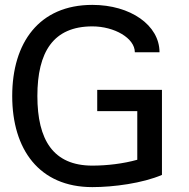

<svg xmlns="http://www.w3.org/2000/svg" viewBox="-20 -754 775 786"><path d="M358 12C445 12 564 -4 643 -38V-386H378V-299H542V-100C485 -84 418 -76 358 -76C198 -76 133 -181 133 -361C133 -541 198 -646 358 -646C448 -646 532 -598 532 -540H633C633 -651 514 -734 358 -734C140 -734 30 -579 30 -361C30 -143 140 12 358 12Z"/></svg>

Font: Perun
Style: Regular
Weight: 400
Foundry: Copyright (c) Stefan Peev, Context Ltd, 2016
Version: Version 1.089